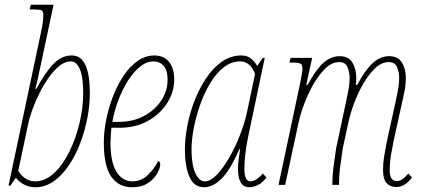

<svg xmlns="http://www.w3.org/2000/svg" viewBox="-20 -780 1783 810"><path d="M129 10Q102 10 80.5 -2Q59 -14 47 -30L24 3H16L153 -644Q159 -671 161 -689Q163 -707 163 -715Q163 -731 156.5 -735.5Q150 -740 123 -740H105L110 -760H206L147 -483Q143 -462 138 -440.5Q133 -419 129 -405H133Q174 -479 207.5 -512.5Q241 -546 283 -546Q322 -546 340.5 -505.5Q359 -465 359 -388Q359 -337 348.5 -282Q338 -227 318 -175Q298 -123 269.5 -81Q241 -39 205.5 -14.5Q170 10 129 10ZM128 -15Q171 -15 208 -49.5Q245 -84 272.5 -140Q300 -196 315.5 -261Q331 -326 331 -387Q331 -455 317 -488Q303 -521 279 -521Q254 -521 230.5 -502Q207 -483 185.5 -452.5Q164 -422 146.5 -387Q129 -352 117.5 -320Q106 -288 101 -267L57 -59Q68 -40 86.5 -27.5Q105 -15 128 -15Z M537 10Q481 10 449.5 -34.5Q418 -79 418 -179Q418 -224 428 -274.5Q438 -325 456.5 -373Q475 -421 501 -460Q527 -499 560 -522.5Q593 -546 631 -546Q671 -546 693 -519Q715 -492 715 -444Q715 -393 686 -346.5Q657 -300 605 -270.5Q553 -241 484 -241H450Q449 -228 447.5 -209Q446 -190 446 -179Q446 -97 471 -56Q496 -15 538 -15Q576 -15 603.5 -41.5Q631 -68 647 -100Q656 -100 656 -86Q656 -71 643 -48Q630 -25 604 -7.5Q578 10 537 10ZM482 -266Q541 -266 587 -290.5Q633 -315 660 -355.5Q687 -396 687 -444Q687 -485 670 -503Q653 -521 627 -521Q598 -521 570.5 -498.5Q543 -476 519.5 -439Q496 -402 479 -356.5Q462 -311 454 -266Z M842 10Q798 10 779 -34.5Q760 -79 760 -149Q760 -196 770.5 -250.5Q781 -305 801.5 -357Q822 -409 851 -452Q880 -495 917 -520.5Q954 -546 998 -546Q1024 -546 1039.5 -532.5Q1055 -519 1065 -502L1089 -536H1097L1027 -204Q1019 -165 1015 -131.5Q1011 -98 1011 -69Q1011 -15 1036 -15Q1047 -15 1059.5 -22Q1072 -29 1089 -48L1104 -31Q1088 -9 1068 0.5Q1048 10 1032 10Q984 10 984 -68Q984 -88 987 -109.5Q990 -131 993 -151H990Q950 -60 913.5 -25Q877 10 842 10ZM844 -15Q868 -15 894.5 -42.5Q921 -70 946.5 -114Q972 -158 992 -209Q1012 -260 1022 -307L1056 -468Q1047 -493 1031 -507Q1015 -521 993 -521Q956 -521 924 -496Q892 -471 867 -429.5Q842 -388 824.5 -338.5Q807 -289 797.5 -239.5Q788 -190 788 -149Q788 -87 803.5 -51Q819 -15 844 -15Z M1652 9Q1627 9 1611.5 -7Q1596 -23 1596 -63Q1596 -92 1600.5 -120Q1605 -148 1612 -183L1647 -342Q1652 -365 1658 -395Q1664 -425 1664 -453Q1664 -473 1655.5 -495.5Q1647 -518 1620 -518Q1590 -518 1563 -492.5Q1536 -467 1513 -427.5Q1490 -388 1473.5 -343.5Q1457 -299 1449 -260L1426 -154Q1419 -109 1414.5 -73Q1410 -37 1410 0H1382Q1382 -37 1386.5 -73Q1391 -109 1398 -154L1438 -342Q1443 -365 1449 -395Q1455 -425 1455 -453Q1455 -473 1446.5 -495.5Q1438 -518 1411 -518Q1381 -518 1354 -492.5Q1327 -467 1304 -427.5Q1281 -388 1264 -343.5Q1247 -299 1239 -260L1183 0H1155L1246 -428Q1249 -444 1252.5 -462.5Q1256 -481 1256 -488Q1256 -507 1248 -511.5Q1240 -516 1211 -516H1201L1206 -536H1297L1272 -422H1278Q1313 -487 1344.5 -515Q1376 -543 1413 -543Q1451 -543 1467 -515.5Q1483 -488 1483 -453Q1483 -446 1482.5 -438Q1482 -430 1481 -422H1487Q1522 -487 1553.5 -515Q1585 -543 1622 -543Q1660 -543 1676 -515.5Q1692 -488 1692 -453Q1692 -422 1686 -392.5Q1680 -363 1675 -342L1640 -183Q1633 -148 1628.5 -120Q1624 -92 1624 -63Q1624 -36 1632.5 -26Q1641 -16 1654 -16Q1668 -16 1680.5 -26Q1693 -36 1703 -48L1718 -31Q1688 9 1652 9Z"/></svg>

Font: Noto Serif ExtraCondensed Thin
Style: Italic
Weight: 100
Width: 2
Italic angle: -12°
Designer: Monotype Design Team
Foundry: Monotype Imaging Inc.
Version: Version 2.013